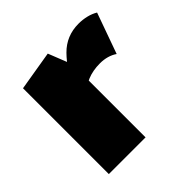

<svg xmlns="http://www.w3.org/2000/svg" viewBox="-124 -549 658 658"><g transform="rotate(-45 205.5 -220.0)"><path d="M47 0V-416L191 -440L225 -354V0ZM185 -244 163 -283Q198 -356 238.5 -397Q279 -438 338 -438Q358 -438 376.5 -433.5Q395 -429 410 -420L357 -272Q344 -281 328 -285.5Q312 -290 294 -290Q259 -290 231.5 -278.5Q204 -267 185 -244Z"/></g></svg>

Font: Ysabeau Infant Black
Style: Regular
Weight: 900
Designer: Christian Thalmann (Catharsis Fonts)
Version: Version 2.001;gftools[0.9.30]; featfreeze: ss01,ss02,lnum